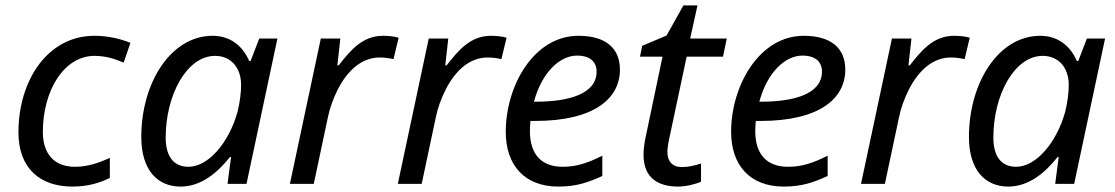

<svg xmlns="http://www.w3.org/2000/svg" viewBox="-20 -678 4113 708"><path d="M247 10C302 10 348 -3 385 -22V-96C344 -77 303 -63 256 -63C181 -63 138 -110 138 -191C138 -343 215 -472 329 -472C372 -472 409 -459 436 -447L461 -520C422 -536 375 -546 328 -546C156 -546 48 -382 48 -190C48 -57 128 10 247 10Z M646 10C721 10 781 -40 828 -99H832L819 0H889L1003 -536H936L904 -453H899C878 -502 835 -546 764 -546C610 -546 501 -373 501 -173C501 -53 559 10 646 10ZM675 -63C622 -63 591 -99 591 -171C591 -328 669 -472 773 -472C832 -472 869 -428 869 -365C869 -337 865 -303 856 -266C824 -151 748 -63 675 -63Z M1137 0 1189 -245C1196 -280 1209 -315 1226 -349C1261 -417 1313 -466 1380 -466C1396 -466 1413 -464 1431 -460L1450 -539C1433 -544 1411 -546 1392 -546C1316 -546 1271 -491 1229 -437H1224L1235 -536H1163L1049 0Z M1535 0 1587 -245C1594 -280 1607 -315 1624 -349C1659 -417 1711 -466 1778 -466C1794 -466 1811 -464 1829 -460L1848 -539C1831 -544 1809 -546 1790 -546C1714 -546 1669 -491 1627 -437H1622L1633 -536H1561L1447 0Z M2039 10C2107 10 2150 -6 2201 -29V-104C2148 -77 2106 -63 2055 -63C1972 -63 1934 -114 1934 -195C1934 -206 1935 -220 1936 -232H1953C2173 -232 2266 -316 2266 -421C2266 -500 2214 -546 2113 -546C1948 -546 1845 -361 1845 -192C1845 -68 1915 10 2039 10ZM1949 -303C1978 -411 2044 -473 2108 -473C2157 -473 2180 -449 2180 -414C2180 -331 2076 -303 1956 -303Z M2423 -469 2362 -178C2356 -152 2353 -128 2353 -107C2353 -20 2409 10 2481 10C2510 10 2549 0 2565 -8V-75C2540 -67 2518 -62 2494 -62C2457 -62 2441 -86 2441 -117C2441 -136 2446 -160 2450 -177L2512 -469H2646L2660 -536H2525L2552 -658H2500L2438 -547L2348 -509L2340 -469Z M2870 10C2938 10 2981 -6 3032 -29V-104C2979 -77 2937 -63 2886 -63C2803 -63 2765 -114 2765 -195C2765 -206 2766 -220 2767 -232H2784C3004 -232 3097 -316 3097 -421C3097 -500 3045 -546 2944 -546C2779 -546 2676 -361 2676 -192C2676 -68 2746 10 2870 10ZM2780 -303C2809 -411 2875 -473 2939 -473C2988 -473 3011 -449 3011 -414C3011 -331 2907 -303 2787 -303Z M3243 0 3295 -245C3302 -280 3315 -315 3332 -349C3367 -417 3419 -466 3486 -466C3502 -466 3519 -464 3537 -460L3556 -539C3539 -544 3517 -546 3498 -546C3422 -546 3377 -491 3335 -437H3330L3341 -536H3269L3155 0Z M3698 10C3773 10 3833 -40 3880 -99H3884L3871 0H3941L4055 -536H3988L3956 -453H3951C3930 -502 3887 -546 3816 -546C3662 -546 3553 -373 3553 -173C3553 -53 3611 10 3698 10ZM3727 -63C3674 -63 3643 -99 3643 -171C3643 -328 3721 -472 3825 -472C3884 -472 3921 -428 3921 -365C3921 -337 3917 -303 3908 -266C3876 -151 3800 -63 3727 -63Z"/></svg>

Font: BC Sans
Style: Italic
Weight: 400
Italic angle: -12°
Designer: Monotype Design Team
Designer: Province of B.C.
Foundry: Monotype Imaging Inc.
Version: Version 2.000;GOOG;noto-source:20170915:90ef993387c0